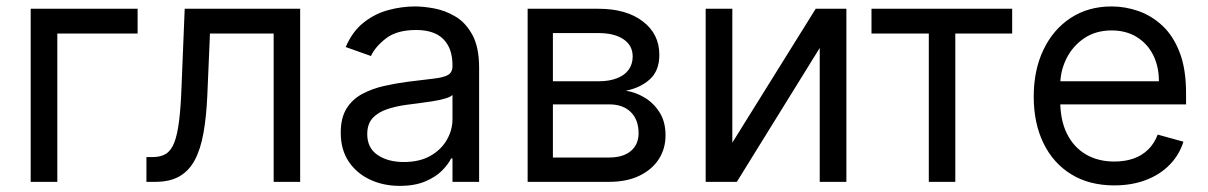

<svg xmlns="http://www.w3.org/2000/svg" viewBox="-20 -573 3808 605"><path d="M413.6 -545.4V-467.3H160.6V0H76.7V-545.4Z M441.4 0V-78.1H461.4Q485.8 -78.1 502.2 -87.9Q518.6 -97.7 528.6 -122.3Q538.6 -147 544.2 -191.2Q549.8 -235.4 552.2 -304.2L562 -545.4H925.8V0H842.3V-467.3H641.6L633.3 -272.9Q630.4 -206.1 621.3 -154.8Q612.3 -103.5 594 -69.1Q575.7 -34.7 545.4 -17.3Q515.1 0 469.7 0Z M1239.7 12.7Q1188 12.7 1145.8 -7.1Q1103.5 -26.9 1078.6 -64.2Q1053.7 -101.6 1053.7 -154.8Q1053.7 -201.7 1072 -231Q1090.3 -260.3 1121.3 -276.9Q1152.3 -293.5 1189.7 -302Q1227.1 -310.5 1265.1 -315.4Q1314.9 -321.8 1345.9 -325.2Q1377 -328.6 1391.4 -336.7Q1405.8 -344.7 1405.8 -365.2V-367.7Q1405.8 -420.4 1377.2 -449.5Q1348.6 -478.5 1291 -478.5Q1231 -478.5 1196.8 -452.4Q1162.6 -426.3 1148.9 -396.5L1069.3 -424.8Q1090.8 -474.6 1126.5 -502.4Q1162.1 -530.3 1204.3 -541.5Q1246.6 -552.7 1288.1 -552.7Q1314.5 -552.7 1348.6 -546.4Q1382.8 -540 1415 -521Q1447.3 -502 1468.5 -463.1Q1489.7 -424.3 1489.7 -359.4V0H1405.8V-73.7H1401.4Q1393.1 -56.2 1373.3 -35.9Q1353.5 -15.6 1320.3 -1.5Q1287.1 12.7 1239.7 12.7ZM1252.4 -62.5Q1302.2 -62.5 1336.4 -82Q1370.6 -101.6 1388.2 -132.6Q1405.8 -163.6 1405.8 -197.3V-273.9Q1400.4 -267.6 1382.6 -262.5Q1364.7 -257.3 1341.6 -253.7Q1318.4 -250 1296.4 -247.3Q1274.4 -244.6 1260.7 -242.7Q1228 -238.3 1200 -229Q1171.9 -219.7 1154.5 -201.2Q1137.2 -182.6 1137.2 -150.4Q1137.2 -106.9 1169.7 -84.7Q1202.1 -62.5 1252.4 -62.5Z M1642.6 0V-545.4H1865.7Q1953.6 -545.4 2005.6 -505.6Q2057.6 -465.8 2057.6 -400.4Q2057.6 -350.6 2028.1 -323.5Q1998.5 -296.4 1952.1 -287.1Q1982.4 -282.7 2011 -265.6Q2039.6 -248.5 2058.3 -219Q2077.1 -189.5 2077.1 -146.5Q2077.1 -104.5 2055.9 -71.5Q2034.7 -38.6 1994.9 -19.3Q1955.1 0 1899.9 0ZM1722.2 -76.7H1899.9Q1943.4 -76.7 1967.8 -97.2Q1992.2 -117.7 1992.2 -153.3Q1992.2 -195.8 1967.5 -220Q1942.9 -244.1 1899.9 -244.1H1722.2ZM1722.2 -316.9H1865.7Q1899.4 -316.9 1923.6 -326.2Q1947.8 -335.4 1960.7 -353Q1973.6 -370.6 1973.6 -395Q1973.6 -429.7 1944.8 -449.2Q1916 -468.8 1865.7 -468.8H1722.2Z M2287.6 -123.5 2550.3 -545.4H2647V0H2563V-421.9L2301.8 0H2203.6V-545.4H2287.6Z M2726.1 -467.3V-545.4H3169.4V-467.3H2990.2V0H2906.7V-467.3Z M3491.2 11.2Q3412.6 11.2 3355.7 -23.7Q3298.8 -58.6 3268.1 -121.6Q3237.3 -184.6 3237.3 -268.6Q3237.3 -352.5 3268.1 -416.5Q3298.8 -480.5 3354 -516.6Q3409.2 -552.7 3482.9 -552.7Q3525.4 -552.7 3566.9 -538.3Q3608.4 -523.9 3642.6 -492.2Q3676.8 -460.4 3697 -408.2Q3717.3 -356 3717.3 -279.8V-244.1H3296.9V-316.9H3631.8Q3631.8 -363.3 3613.8 -399.4Q3595.7 -435.5 3562 -456.3Q3528.3 -477.1 3482.9 -477.1Q3432.6 -477.1 3396.2 -452.4Q3359.9 -427.7 3340.3 -388.4Q3320.8 -349.1 3320.8 -304.2V-255.9Q3320.8 -193.8 3342.3 -151.1Q3363.8 -108.4 3402.1 -86.2Q3440.4 -64 3491.2 -64Q3524.4 -64 3551.3 -73.2Q3578.1 -82.5 3597.7 -101.6Q3617.2 -120.6 3627.9 -148.9L3709 -126.5Q3696.3 -85.4 3666 -54.2Q3635.7 -22.9 3591.1 -5.9Q3546.4 11.2 3491.2 11.2Z"/></svg>

Font: Sahel VF Regular
Style: Regular
Weight: 400
Foundry: Saber Rastikerdar (saber.rastikerdar@gmail.com)
Version: Version 3.4.0